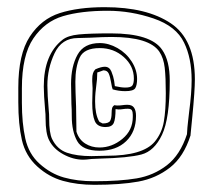

<svg xmlns="http://www.w3.org/2000/svg" viewBox="-20 -624 593 535"><path d="M523 -403Q523 -372 516 -300L511 -249V-247Q492 -187 453.5 -157Q415 -127 365.5 -118Q316 -109 243 -109Q195 -109 155.5 -120Q116 -131 84 -160Q51 -190 41 -234Q31 -278 31 -339V-380Q31 -473 63 -522Q95 -571 146.5 -587.5Q198 -604 272 -604Q389 -604 456 -559Q523 -514 523 -403ZM507 -312Q514 -365 514 -401Q514 -462 493 -505Q471 -551 408 -572.5Q345 -594 280 -594Q206 -594 155.5 -579Q105 -564 73 -517Q41 -470 41 -378V-338Q41 -281 50.5 -238Q60 -195 90 -168Q121 -140 158 -129.5Q195 -119 242 -119Q314 -119 361 -127Q408 -135 445 -163.5Q482 -192 501 -250Q502 -270 504 -285.5Q506 -301 507 -312ZM432 -485Q453 -455 453 -399Q453 -294 431.5 -248.5Q410 -203 374 -193.5Q338 -184 257 -182L235 -181Q219 -179 212 -179Q184 -179 156.5 -194Q129 -209 117 -233Q107 -252 107 -294Q107 -308 106 -314Q102 -360 102 -383Q102 -472 154 -513Q169 -525 199.5 -528Q230 -531 289 -531Q401 -531 432 -485ZM442 -364Q442 -408 439 -435Q436 -462 424 -480Q396 -521 291 -521Q268 -521 232 -519L197 -518Q152 -518 132 -475.5Q112 -433 112 -386Q112 -361 116 -315Q117 -308 117 -293Q117 -254 125 -237Q139 -208 166.5 -198.5Q194 -189 235 -189L278 -190Q378 -190 411 -229Q431 -253 436.5 -285Q442 -317 442 -364ZM251 -421Q251 -404 248 -383Q247 -376 246 -365.5Q245 -355 245 -341Q245 -306 256 -286L258 -284L266 -280Q283 -280 287 -287.5Q291 -295 291 -309Q291 -318 292.5 -323Q294 -328 299 -331Q302 -330 308 -330Q315 -330 321.5 -331Q328 -332 335 -332Q348 -332 353.5 -324Q359 -316 359 -301Q359 -257 331.5 -230.5Q304 -204 257 -204Q210 -204 195 -231Q180 -258 180 -300Q180 -321 179 -334L178 -390Q178 -439 196 -471.5Q214 -504 258 -504Q283 -504 307.5 -490Q332 -476 347 -452.5Q362 -429 362 -404Q362 -387 357 -378.5Q352 -370 329 -370Q311 -370 294 -375Q292 -379 289.5 -394.5Q287 -410 283 -419Q279 -428 268 -428Q263 -426 258.5 -424.5Q254 -423 251 -422ZM246 -431Q262 -438 272 -438Q285 -438 290.5 -424.5Q296 -411 298 -399Q300 -387 300 -384Q318 -380 329 -380Q345 -380 349 -386Q353 -392 353 -405Q353 -440 325 -465Q297 -490 258 -490Q214 -490 202 -463.5Q190 -437 190 -396Q190 -373 192 -327L193 -257Q200 -235 217.5 -224Q235 -213 257 -213Q292 -213 321 -237Q350 -261 350 -298V-304Q350 -312 347.5 -316.5Q345 -321 336 -321Q329 -321 323 -320Q317 -319 310 -319L302 -320Q302 -293 297 -281.5Q292 -270 274 -270Q251 -270 244 -287Q237 -304 237 -337L238 -378L237 -397V-404Q237 -422 245 -430Z"/></svg>

Font: Londrina Outline
Style: Regular
Weight: 400
Designer: Marcelo Magalhaes
Foundry: Marcelo Magalhães
Version: Version 1.002